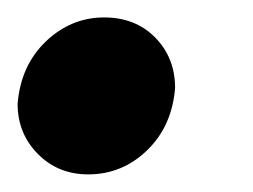

<svg xmlns="http://www.w3.org/2000/svg" viewBox="-22 -198 287 218"><path d="M-2 -80.1Q1.5 -123.5 30 -150.9Q58.6 -178.2 96.2 -178.2Q131.8 -178.2 154.3 -155.3Q176.8 -132.3 176.8 -98.1Q173.3 -54.7 145 -27.3Q116.7 0 78.1 0Q43.9 0 21 -23.2Q-2 -46.4 -2 -80.1Z"/></svg>

Font: BPreplay
Style: Bold Italic
Weight: 700
Italic angle: -6°
Designer: Magenta/George Triantafyllakos
Foundry: Magenta/George Triantafyllakos
Version: Version 1.00